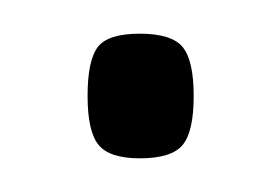

<svg xmlns="http://www.w3.org/2000/svg" viewBox="-20 -352 166 114"><path d="M32 -295Q32 -316 38 -324Q44 -332 63 -332Q82 -332 88.5 -324Q95 -316 95 -295Q95 -274 88.5 -266Q82 -258 63 -258Q45 -258 38.5 -266Q32 -274 32 -295Z"/></svg>

Font: Georama Condensed Light
Style: Regular
Weight: 300
Width: 3
Designer: Jean-Baptiste Levee
Foundry: Production Type
Version: Version 1.000